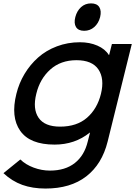

<svg xmlns="http://www.w3.org/2000/svg" viewBox="-27 -887 792 1122"><path d="M563 -338.9Q584.5 -427.2 548.1 -481.2Q511.7 -535.2 419.9 -535.2Q327.6 -535.2 266.8 -480.7Q206.1 -426.3 185.1 -338.9Q163.1 -250.5 198.5 -198.7Q233.9 -147 324.2 -147Q421.9 -147 481.7 -199.2Q541.5 -251.5 563 -338.9ZM627 -629.9H743.2L602.1 -60.1Q569.3 72.3 477.3 143.6Q385.3 214.8 238.8 214.8Q163.1 214.8 103.3 193.4Q43.5 171.9 -6.8 125L91.8 44.9Q123 75.2 169.7 92.5Q216.3 109.9 265.1 109.9Q354 109.9 410.2 65.7Q466.3 21.5 485.8 -60.1L499 -111.8H497.1Q410.6 -42 292 -42Q147.5 -42 91.1 -122.6Q34.7 -203.1 68.8 -338.9Q84 -400.9 116.5 -455.1Q148.9 -509.3 195.6 -550.8Q242.2 -592.3 305.4 -616.2Q368.7 -640.1 439.9 -640.1Q497.1 -640.1 542.2 -620.4Q587.4 -600.6 608.9 -565.9H610.8ZM558.1 -787.1Q548.8 -751 523.9 -729Q499 -707 464.8 -707Q430.7 -707 417.2 -729Q403.8 -751 413.1 -787.1Q422.4 -823.2 446.5 -845.2Q470.7 -867.2 504.9 -867.2Q539.6 -867.2 553.2 -845.5Q566.9 -823.7 558.1 -787.1Z"/></svg>

Font: Sinkin Sans 500 Medium Italic
Style: Regular
Weight: 500
Italic angle: -112°
Designer: Keith Bates
Foundry: K-Type
Version: Sinkin Sans (version 1.0)  by Keith Bates   •   © 2014   www